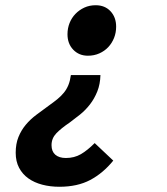

<svg xmlns="http://www.w3.org/2000/svg" viewBox="-20 -527 640 734"><path d="M364 -240Q363 -205 352 -177.5Q341 -150 324 -128Q307 -106 286.5 -89.5Q266 -73 247 -59Q213 -36 195 -17Q177 2 177 28Q177 52 191.5 64.5Q206 77 232 77Q264 77 289 62.5Q314 48 342 20L413 87Q374 135 325 161Q276 187 207 187Q172 187 141.5 179Q111 171 88.5 155Q66 139 53 114.5Q40 90 40 57Q40 23 50.5 -3Q61 -29 78.5 -50Q96 -71 119.5 -88.5Q143 -106 169 -125Q186 -137 200 -148.5Q214 -160 224.5 -173Q235 -186 241.5 -202Q248 -218 251 -240ZM346 -507Q381 -507 402.5 -484Q424 -461 424 -425Q424 -402 416 -382Q408 -362 394 -347Q380 -332 360 -323Q340 -314 316 -314Q282 -314 260 -337Q238 -360 238 -396Q238 -419 246 -439Q254 -459 268.5 -474Q283 -489 302.5 -498Q322 -507 346 -507Z"/></svg>

Font: Source Code Pro
Style: Bold Italic
Weight: 700
Italic angle: -11°
Monospace: yes
Designer: Paul D. Hunt, Teo Tuominen
Foundry: Adobe Systems Incorporated
Version: Version 1.050;PS 1.000;hotconv 16.6.51;makeotf.lib2.5.65220